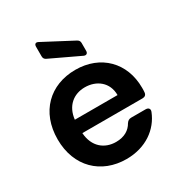

<svg xmlns="http://www.w3.org/2000/svg" viewBox="-188 -928 994 1063"><g transform="rotate(-30 309.0 -396.0)"><path d="M445 -324H172C181 -407 237 -452 309 -452C383 -452 445 -406 445 -324ZM188 -781V-720C188 -708 193 -700 204 -695L392 -606C406 -600 417 -607 417 -623V-674C417 -685 411 -693 401 -698L213 -797C198 -805 188 -798 188 -781ZM35 -277C35 -102 151 8 312 8C436 8 525 -58 561 -149C568 -166 559 -178 540 -178H448C434 -178 425 -172 417 -160C398 -126 363 -103 309 -103C236 -103 177 -149 171 -239H556C571 -239 581 -247 582 -263C583 -273 583 -281 583 -291C583 -452 473 -562 312 -562C149 -562 35 -452 35 -277Z"/></g></svg>

Font: Arvore Sans SemiBold
Style: Regular
Weight: 600
Designer: Jonny Pinhorn (Latin) Dan Schunck (customization for Arvore)
Version: Version 1.000;Glyphs 3.3 (3305)